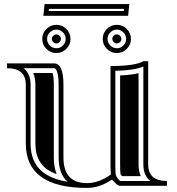

<svg xmlns="http://www.w3.org/2000/svg" viewBox="-20 -925 881 956"><path d="M728.3 -23.9Q693.8 -51.5 693.8 -106V-593.5Q649.9 -574.7 554.2 -572.5V-106Q554.2 -78.6 555.9 -58.6Q556.9 -46.1 570.6 -31.2Q575.7 -25.6 578.9 -23.9ZM97.9 -585.4Q132.3 -557.9 132.3 -503.4V-210.9Q132.3 -180.7 138.4 -155.4Q144.5 -130.1 158.2 -107.7Q171.9 -85.2 193.1 -68.2Q214.4 -51.3 245.5 -38.8Q276.6 -26.4 316.7 -20Q272 -58.6 272 -141.1V-503.4Q272 -553 261.7 -574.5Q256.8 -585.4 249 -585.4ZM717.8 -106Q717.8 -23.9 811.5 -23.9V0H577.1Q566.7 0 552.9 -15.3Q539.1 -30.5 536.6 -30.5Q476.3 10.7 413.1 10.7Q108.4 10.7 108.4 -210.9V-503.4Q108.4 -585.4 14.6 -585.4V-609.4H249Q295.9 -609.4 295.9 -503.4V-141.1Q295.9 -13.2 413.1 -13.2Q473.4 -13.2 532 -56.6Q530.3 -77.6 530.3 -106V-596.2Q653.3 -596.2 694.3 -620.4L717.8 -620.1ZM680.9 -47.9H587.9Q580.1 -56.9 579.6 -60.5Q578.1 -79.6 578.1 -106V-549.3Q633.1 -551.8 669.9 -560.5V-106Q669.9 -73.2 680.9 -47.9ZM145.3 -561.5H241.2Q248 -543 248 -503.4V-141.1Q248 -93.5 262 -58.1L254.4 -61Q226.6 -72 208 -86.9Q190.2 -101.3 178.7 -120.1Q167 -139.4 161.6 -160.9Q156.2 -183.6 156.2 -210.9V-503.4Q156.2 -536.1 145.3 -561.5ZM529.2 -763.8Q515.4 -750 515.4 -731.2Q515.4 -712.4 529.2 -698.6Q543 -684.8 561.8 -684.8Q580.6 -684.8 594.4 -698.6Q608.2 -712.4 608.2 -731.2Q608.2 -750 594.4 -763.8Q580.6 -777.6 561.8 -777.6Q543 -777.6 529.2 -763.8ZM228.1 -763.8Q214.4 -750 214.4 -731.2Q214.4 -712.4 228.1 -698.6Q241.9 -684.8 260.7 -684.8Q279.5 -684.8 293.3 -698.6Q307.1 -712.4 307.1 -731.2Q307.1 -750 293.3 -763.8Q279.5 -777.6 260.7 -777.6Q241.9 -777.6 228.1 -763.8ZM546 -715.5Q539.3 -722.2 539.3 -731.2Q539.3 -740.2 546 -746.9Q552.7 -753.7 561.8 -753.7Q570.8 -753.7 577.5 -746.9Q584.2 -740.2 584.2 -731.2Q584.2 -722.2 577.5 -715.5Q570.8 -708.7 561.8 -708.7Q552.7 -708.7 546 -715.5ZM491.5 -731.2Q491.5 -760 512.2 -780.8Q533 -801.5 561.8 -801.5Q590.6 -801.5 611.3 -780.8Q632.1 -760 632.1 -731.2Q632.1 -702.4 611.3 -681.6Q590.6 -660.9 561.8 -660.9Q533 -660.9 512.2 -681.6Q491.5 -702.4 491.5 -731.2ZM245 -715.5Q238.3 -722.2 238.3 -731.2Q238.3 -740.2 245 -746.9Q251.7 -753.7 260.7 -753.7Q269.8 -753.7 276.5 -746.9Q283.2 -740.2 283.2 -731.2Q283.2 -722.2 276.5 -715.5Q269.8 -708.7 260.7 -708.7Q251.7 -708.7 245 -715.5ZM190.4 -731.2Q190.4 -760 211.2 -780.8Q231.9 -801.5 260.7 -801.5Q289.6 -801.5 310.3 -780.8Q331.1 -760 331.1 -731.2Q331.1 -702.4 310.3 -681.6Q289.6 -660.9 260.7 -660.9Q231.9 -660.9 211.2 -681.6Q190.4 -702.4 190.4 -731.2ZM596.2 -870.1 597.4 -880.9H223.6L222.4 -870.1ZM617.9 -846.2H196L201.9 -904.8H623.8Z"/></svg>

Font: itsadzokeS01
Style: Regular
Weight: 600
Width: 6
Version: Version 0.46